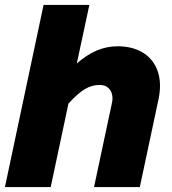

<svg xmlns="http://www.w3.org/2000/svg" viewBox="-29 -760 699 780"><path d="M428 -360Q428 -385 414 -400Q400 -415 376 -415Q344 -415 315 -397.5Q286 -380 249 -339L177 0H-9L148 -740H334L283 -502Q324 -538 364.5 -555Q405 -572 449 -572Q501 -572 540 -552.5Q579 -533 600 -496.5Q621 -460 621 -411Q621 -386 615 -357L539 0H353L425 -338Q428 -350 428 -360Z"/></svg>

Font: Azeret Mono ExtraBold
Style: Italic
Weight: 800
Italic angle: -12°
Designer: Martin Vácha
Foundry: Displaay
Version: Version 1.000; Glyphs 3.0.3, build 3074